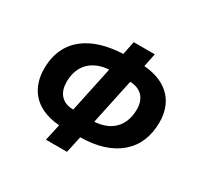

<svg xmlns="http://www.w3.org/2000/svg" viewBox="-156 -906 1128 1098"><g transform="rotate(30 408.0 -357.0)"><path d="M411 10 435 -100C546 -101 633 -129 694 -182C755 -235 785 -308 785 -401C785 -521 718 -622 549 -636L567 -724H428L410 -636C209 -628 60 -538 60 -337C60 -224 118 -113 296 -99L272 10ZM321 -217C242 -218 209 -269 209 -336C209 -449 280 -511 385 -518ZM524 -518C601 -515 636 -466 636 -401C636 -292 573 -224 460 -217Z"/></g></svg>

Font: BC Sans
Style: Bold Italic
Weight: 700
Italic angle: -12°
Designer: Monotype Design Team
Province of B.C.
Foundry: Monotype Imaging Inc.
Version: Version 2.000;GOOG;noto-source:20170915:90ef993387c0